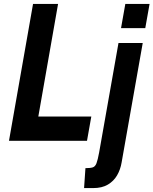

<svg xmlns="http://www.w3.org/2000/svg" viewBox="-20 -720 785 982"><path d="M26 0 149 -700H277L176 -124H447L425 0ZM410 242 417 140Q442 140 454.5 136Q467 132 473.5 115Q480 98 487 60L586 -500H710L602 111Q596 147 579 176.5Q562 206 532 224Q502 242 456 242ZM599 -576 621 -700H745L723 -576Z"/></svg>

Font: Cabin VF Beta
Style: Italic
Weight: 400
Italic angle: -7°
Designer: Pablo Impallari
Foundry: Pablo Impallari. http://www.impallari.com Igino Marini. http://www.ikern.com
Version: Version 2.300